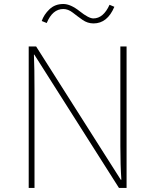

<svg xmlns="http://www.w3.org/2000/svg" viewBox="-20 -917 756 937"><path d="M183.6 -814.5Q194.3 -845.7 221.2 -871.6Q248 -897.5 289.1 -897.5Q324.2 -897.5 368.7 -862.3Q413.1 -827.1 435.5 -827.1Q484.4 -827.1 514.6 -893.6L538.1 -883.8Q503.9 -802.7 436.5 -802.7Q407.2 -802.7 382.3 -820.3Q357.4 -837.9 335 -855.5Q312.5 -873 289.1 -873Q236.3 -873 208 -804.7ZM120.1 0V-690.4H156.2L487.3 -168.9L569.3 -40H572.3Q567.4 -110.4 567.4 -204.1V-690.4H597.7V0H560.5L218.8 -538.1L147.5 -650.4H145.5Q148.4 -589.8 148.4 -467.8V0Z"/></svg>

Font: Gothic A1 Thin
Style: Regular
Weight: 250
Designer: HanYang I&C Co.,Ltd.
Foundry: HanYang I&C Co.,Ltd.
Version: Version 2.50